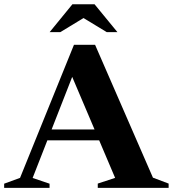

<svg xmlns="http://www.w3.org/2000/svg" viewBox="-32 -904 832 924"><path d="M168 -228.5V-281H511.5V-228.5ZM704 -49 779.5 -20.5V0H438.5V-20.5L522 -48L304 -561L328 -566L125 -47.5L206.5 -20V0H-12V-20L64.5 -48L324 -688.5H425.5ZM353 -827.5H387L258.5 -749.5H207L316.5 -883.5H423L533 -749.5H481.5Z"/></svg>

Font: Newsreader 36pt
Style: Bold
Weight: 700
Designer: Hugues Gentile
Foundry: Production Type
Version: Version 1.003